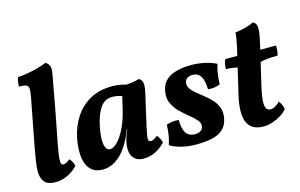

<svg xmlns="http://www.w3.org/2000/svg" viewBox="-89 -935 1826 1170"><g transform="rotate(-15 823.5 -350.5)"><path d="M136.4 9Q85.2 9 64.8 -16.2Q44.4 -41.4 44.9 -83Q44.9 -95.9 46.4 -111.6Q47.9 -127.3 51.9 -154.2Q55.8 -181.2 64.3 -226.3Q72.8 -271.5 86.5 -342.8Q100.2 -414.2 120.6 -519.4Q128.6 -560.2 128.3 -579.9Q128 -599.6 114.3 -605.6Q100.6 -611.7 68.6 -611.7Q68.6 -626.3 70.6 -641.6Q72.7 -656.8 78.2 -669Q107.3 -670.5 140.8 -676.2Q174.4 -681.9 206.1 -690.9Q237.9 -699.9 261.8 -710Q279.9 -698.2 285.7 -682.2Q291.4 -666.2 285.4 -633.5Q265.9 -522.6 245.4 -415Q224.9 -307.4 204.4 -203.1Q194.6 -151.4 192.6 -125.6Q190.7 -99.7 195.1 -91.6Q199.6 -83.5 208.1 -83.5Q216.5 -83.5 226.1 -88.1Q235.7 -92.8 250.2 -104.6Q259.2 -96.1 266.4 -82.3Q273.5 -68.5 275.5 -55.8Q246.8 -25.7 209.8 -8.4Q172.7 9 136.4 9Z M787.3 -467Q797.5 -460.3 803.1 -450.2Q808.6 -440.1 808.7 -422.7Q808.8 -405.3 801.9 -375.2L754.5 -166.3Q743 -113.4 744 -98.2Q745 -83 759.4 -83Q768.8 -83 778.5 -87.9Q788.1 -92.8 802.4 -104.6Q810.9 -96.1 818.1 -82.3Q825.2 -68.5 827.7 -55.3Q798.5 -25.3 764.8 -8.1Q731.1 9 690.8 9Q660.7 9 643.1 -2.6Q625.4 -14.3 617.2 -32.9Q609.1 -51.6 609 -73.6Q608.8 -95.6 613.3 -116.2Q616.2 -128.8 620.6 -142.7Q625 -156.6 630.7 -171.3Q636.4 -186 642 -199.8L675.4 -368.5L636.6 -451.7Q679.2 -451.3 717.1 -454.8Q754.9 -458.3 787.3 -467ZM712.7 -450.3 669.1 -390.1Q656.2 -396.5 636.6 -400.2Q617.1 -404 601.3 -404Q551.8 -404 524.1 -362.5Q496.4 -321 483 -256.4Q466.6 -179.2 474 -139.2Q481.5 -99.2 508.9 -99.2Q526.4 -99.2 552.4 -123.9Q578.4 -148.6 604.5 -201.3Q630.5 -254 647.9 -336L666.9 -416L704.5 -409L655.8 -191.3H635.5Q614.4 -131.4 583.4 -86Q552.5 -40.6 514.5 -15.8Q476.6 9 432.5 9Q392.9 9 368.4 -9Q343.8 -27 332.3 -58.8Q320.7 -90.5 320.7 -131.5Q320.7 -172.6 329.6 -217.7Q344 -287.9 380.5 -344.2Q416.9 -400.6 476.3 -433.8Q535.7 -467 616.4 -467Q644.9 -467 669.9 -462.2Q694.9 -457.4 712.7 -450.3Z M1117.6 -467Q1159.8 -467 1202.7 -457.2Q1245.5 -447.4 1272.7 -432.4Q1255.2 -377.7 1253.7 -308.2Q1236.9 -300.6 1217.1 -298.1Q1197.3 -295.5 1177 -297.1Q1176 -351.9 1159.3 -379.4Q1142.5 -406.9 1108.5 -406.9Q1087.9 -406.9 1075 -398.8Q1062.1 -390.7 1058.6 -373.7Q1054.1 -352.7 1066.2 -334.3Q1078.2 -315.8 1100.1 -298.1Q1121.9 -280.3 1146.2 -261.1Q1170.5 -241.9 1191.4 -219.2Q1212.2 -196.5 1222.7 -167.5Q1233.3 -138.6 1225.8 -101.1Q1218.3 -60.4 1193.6 -36.4Q1169 -12.4 1127.3 -1.7Q1085.6 9 1024.2 9Q968.8 9 926.3 -2.5Q883.7 -13.9 858 -30.5Q868.1 -61 872.9 -91.6Q877.7 -122.3 878.7 -154.1Q913.2 -167.2 956.5 -163.1Q956 -111 973 -82.4Q990 -53.7 1030.7 -53.7Q1053.9 -53.7 1066.5 -62.9Q1079.1 -72 1082 -85.8Q1087 -108.2 1069.7 -128.6Q1052.4 -149 1024.8 -171Q997.2 -192.9 970.6 -219.1Q944 -245.3 928.7 -278.8Q913.4 -312.3 921.9 -356.8Q929.9 -397.6 955.8 -421.6Q981.6 -445.7 1023.1 -456.3Q1064.5 -467 1117.6 -467Z M1446.9 9Q1394 9 1366.5 -17.2Q1339 -43.4 1334.7 -93.4Q1330.4 -143.3 1347 -214.3L1404.3 -458Q1415.3 -503.5 1421.3 -535.6Q1427.3 -567.7 1428.3 -588.7Q1459.2 -592.2 1491.9 -600.8Q1524.6 -609.4 1544.3 -620Q1561.7 -615 1566.8 -597.9Q1571.9 -580.9 1568.1 -551.1Q1564.3 -521.4 1553.4 -476.6L1494.3 -223.9Q1481.8 -167.3 1481 -136.2Q1480.3 -105 1489.5 -92.8Q1498.7 -80.7 1514.2 -80.7Q1528 -80.7 1544.4 -89.8Q1560.7 -98.8 1573.6 -113.1Q1582.6 -103.9 1589.4 -88.7Q1596.2 -73.4 1597.2 -59.2Q1583.1 -41.7 1558 -26Q1532.8 -10.3 1503.9 -0.7Q1475 9 1446.9 9ZM1406.6 -373.8Q1381.3 -381 1357.3 -384.6Q1333.2 -388.1 1314.2 -388.1Q1314.2 -404.3 1317.2 -420.8Q1320.2 -437.3 1326.8 -448H1410.4ZM1522.3 -373.8 1526.1 -448H1647Q1647 -430.7 1645.3 -413.7Q1643.5 -396.6 1638.5 -386Q1602.3 -386 1574.9 -383.3Q1547.5 -380.5 1522.3 -373.8Z"/></g></svg>

Font: Vollkorn
Style: Italic
Weight: 400
Italic angle: -11°
Designer: Friedrich Althausen
Foundry: Friedrich Althausen
Version: Version 5.001